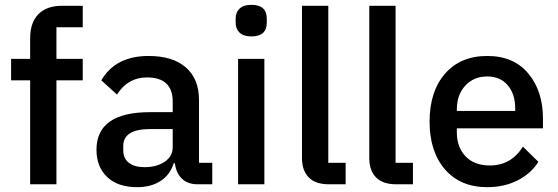

<svg xmlns="http://www.w3.org/2000/svg" viewBox="-20 -764 2314 796"><path d="M105 0V-431H26V-520H105V-606Q105 -670 139 -705Q173 -740 237 -740H323V-651H214V-520H323V-431H214V0Z M860 0H799Q758 0 734 -23.5Q710 -47 705 -87H700Q685 -39 645.5 -13.5Q606 12 548 12Q469 12 424.5 -30Q380 -72 380 -143Q380 -299 602 -299H696V-343Q696 -443 589 -443Q510 -443 465 -372L400 -431Q459 -532 596 -532Q696 -532 750.5 -484.5Q805 -437 805 -350V-89H860ZM579 -71Q630 -71 663 -93.5Q696 -116 696 -154V-229H604Q491 -229 491 -159V-141Q491 -107 514.5 -89Q538 -71 579 -71Z M1022 -613Q990 -613 973.5 -628.5Q957 -644 957 -670V-687Q957 -713 973.5 -728.5Q990 -744 1022 -744Q1086 -744 1086 -687V-670Q1086 -613 1022 -613ZM967 0V-520H1076V0Z M1413 0H1343Q1288 0 1260 -28.5Q1232 -57 1232 -108V-740H1341V-89H1413Z M1692 0H1622Q1567 0 1539 -28.5Q1511 -57 1511 -108V-740H1620V-89H1692Z M2000 12Q1889 12 1825 -61.5Q1761 -135 1761 -260Q1761 -385 1825 -458.5Q1889 -532 2000 -532Q2110 -532 2170.5 -459Q2231 -386 2231 -273V-232H1874V-215Q1874 -154 1910 -116Q1946 -78 2011 -78Q2099 -78 2148 -156L2212 -93Q2182 -45 2126.5 -16.5Q2071 12 2000 12ZM2000 -447Q1944 -447 1909 -409Q1874 -371 1874 -311V-304H2116V-314Q2116 -374 2085 -410.5Q2054 -447 2000 -447Z"/></svg>

Font: IBM Plex Sans Medm
Style: Regular
Weight: 500
Designer: Mike Abbink, Paul van der Laan, Pieter van Rosmalen
Foundry: Bold Monday
Version: Version 3.005